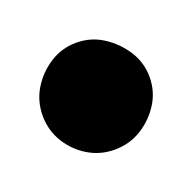

<svg xmlns="http://www.w3.org/2000/svg" viewBox="-55 -1096 211 211"><g transform="rotate(-20 50.5 -990.5)"><path d="M-12 -990Q-12 -973 -3.5 -959Q5 -945 19 -936.5Q33 -928 50 -928Q67 -928 81 -936.5Q95 -945 104 -959Q113 -973 113 -990Q113 -1007 104 -1021Q95 -1035 81 -1044Q67 -1053 50 -1053Q33 -1053 19 -1044Q5 -1035 -3.5 -1021Q-12 -1007 -12 -990Z"/></g></svg>

Font: Linefont Medium
Style: Regular
Weight: 500
Monospace: yes
Version: Version 3.002;gftools[0.9.33]